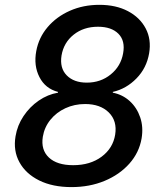

<svg xmlns="http://www.w3.org/2000/svg" viewBox="-20 -757 671 787"><path d="M273.1 9.9Q195.7 9.9 140.6 -17.4Q85.6 -44.7 59.7 -92Q33.7 -139.2 43.7 -198.5Q51.1 -243.3 76.5 -281.2Q101.9 -319.2 138.8 -344.6Q175.8 -370 217.7 -377.1V-380.3Q165.8 -393.8 141.7 -440.9Q117.5 -487.9 128.6 -547.6Q138.8 -603 175.2 -645.8Q211.6 -688.6 266.5 -712.9Q321.4 -737.2 387.4 -737.2Q455.3 -737.2 504.4 -711.3Q553.6 -685.4 577.2 -640.4Q600.9 -595.5 591.3 -538.7Q581 -478 539.2 -435.4Q497.5 -392.8 442.5 -380.3V-377.1Q482.6 -369.3 511.9 -342.5Q541.2 -315.7 554.7 -275.9Q568.2 -236.2 560.4 -189.6Q550.4 -131.4 510.3 -86.3Q470.2 -41.2 408.7 -15.6Q347.3 9.9 273.1 9.9ZM279.8 -79.9Q349.8 -79.9 396.5 -114.7Q443.2 -149.5 452.1 -205.3Q460.9 -261.4 426 -296Q391 -330.6 328.8 -330.6Q285.2 -330.6 248 -313.4Q210.9 -296.2 186.4 -265.8Q161.9 -235.4 155.5 -196.4Q147 -142.8 180.4 -111.3Q213.8 -79.9 279.8 -79.9ZM335.6 -418.3Q392.8 -418.3 434.1 -452.1Q475.5 -485.8 484.7 -538.7Q494 -589.8 465.4 -618.6Q436.8 -647.4 381.7 -647.4Q322.8 -647.4 282 -614.9Q241.1 -582.4 232.2 -529.5Q224.1 -478 253.4 -448.2Q282.7 -418.3 335.6 -418.3Z"/></svg>

Font: Inter UI Medium
Style: Italic
Weight: 500
Italic angle: 9.39999°
Designer: Rasmus Andersson
Foundry: rsms
Version: 3.2;8d6f07862